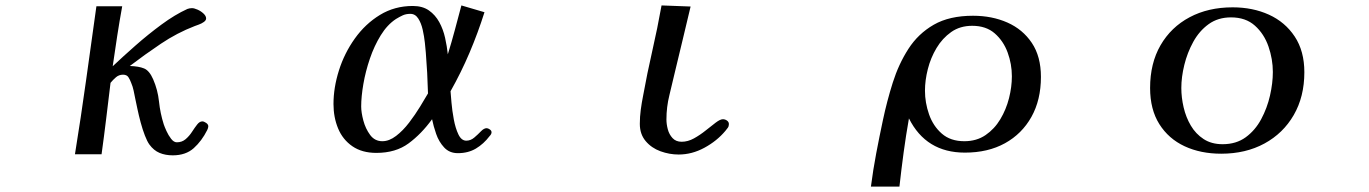

<svg xmlns="http://www.w3.org/2000/svg" viewBox="-20 -565 5040 707"><path d="M747 -100Q747 -94 743 -86Q723 -46 693.5 -19.5Q664 7 616 7Q589 7 567.5 -2Q546 -11 530 -33Q522 -44 513.5 -66Q505 -88 498 -114Q491 -140 486 -164Q481 -188 478 -202Q475 -217 472 -231.5Q469 -246 463 -260Q459 -271 453 -280.5Q447 -290 433 -290Q418 -290 407 -280.5Q396 -271 387 -260Q379 -194 371 -128Q363 -62 354 3H256Q278 -133 297 -269.5Q316 -406 335 -542H430Q420 -487 411.5 -432Q403 -377 395 -321Q432 -356 478.5 -397Q525 -438 574.5 -474.5Q624 -511 670 -532Q678 -535 687 -535Q695 -535 707.5 -529.5Q720 -524 729.5 -515Q739 -506 739 -497Q739 -490 730.5 -484Q722 -478 712 -474.5Q702 -471 697 -469Q632 -444 572.5 -404Q513 -364 458 -322Q491 -321 510.5 -313Q530 -305 544 -273Q561 -234 565.5 -191Q570 -148 583 -107Q586 -98 593 -82.5Q600 -67 610 -54Q620 -41 631 -41Q650 -41 663.5 -52.5Q677 -64 687 -79.5Q697 -95 706 -106.5Q715 -118 725 -118Q731 -118 739 -112.5Q747 -107 747 -100Z M1556 -221Q1555 -259 1553 -296.5Q1551 -334 1548 -371Q1547 -384 1544.5 -407.5Q1542 -431 1536.5 -455.5Q1531 -480 1520 -497Q1509 -514 1491 -514Q1475 -514 1463 -508.5Q1451 -503 1438 -495Q1406 -474 1382 -435Q1358 -396 1342 -349Q1326 -302 1318 -255.5Q1310 -209 1310 -173Q1310 -151 1318 -121Q1326 -91 1343 -68Q1360 -45 1388 -45Q1413 -45 1438.5 -64.5Q1464 -84 1486.5 -113.5Q1509 -143 1527 -172.5Q1545 -202 1556 -221ZM1790 -78Q1790 -71 1783 -64Q1761 -35 1732.5 -18Q1704 -1 1666 -1Q1635 -1 1615.5 -22Q1596 -43 1586 -72Q1576 -101 1571 -126Q1532 -72 1484.5 -37Q1437 -2 1366 -2Q1313 -2 1277.5 -26.5Q1242 -51 1225 -92Q1208 -133 1208 -182Q1208 -242 1228 -305.5Q1248 -369 1286.5 -423Q1325 -477 1379 -510Q1433 -543 1500 -543Q1536 -543 1559.5 -526.5Q1583 -510 1597.5 -483.5Q1612 -457 1619 -425.5Q1626 -394 1629 -365Q1643 -410 1655 -455Q1667 -500 1679 -545L1764 -520Q1740 -444 1709 -371Q1678 -298 1639 -229Q1640 -216 1642.5 -187Q1645 -158 1651 -125.5Q1657 -93 1668 -70Q1679 -47 1697 -47Q1713 -47 1726.5 -58.5Q1740 -70 1751 -81.5Q1762 -93 1772 -93Q1777 -93 1783.5 -88.5Q1790 -84 1790 -78Z M2664 -108Q2664 -100 2660 -94.5Q2656 -89 2651 -83Q2620 -46 2574 -21Q2528 4 2479 4Q2445 4 2412 -8Q2379 -20 2357.5 -45.5Q2336 -71 2336 -109Q2336 -135 2339.5 -161Q2343 -187 2348 -212Q2363 -295 2382 -378Q2401 -461 2416 -545L2523 -541Q2509 -481 2494.5 -421.5Q2480 -362 2466 -303Q2456 -259 2445 -215Q2434 -171 2434 -125Q2434 -108 2439 -89Q2444 -70 2456.5 -56.5Q2469 -43 2490 -43Q2513 -43 2535.5 -55.5Q2558 -68 2578.5 -84.5Q2599 -101 2615.5 -113.5Q2632 -126 2642 -126Q2650 -126 2657 -121Q2664 -116 2664 -108Z M3706 -284Q3706 -329 3690.5 -371.5Q3675 -414 3643 -442Q3611 -470 3560 -470Q3515 -470 3482.5 -447Q3450 -424 3428.5 -388Q3407 -352 3396.5 -310.5Q3386 -269 3386 -231Q3386 -187 3401 -144Q3416 -101 3448 -73Q3480 -45 3531 -45Q3576 -45 3609 -67.5Q3642 -90 3663.5 -126Q3685 -162 3695.5 -203.5Q3706 -245 3706 -284ZM3813 -282Q3813 -197 3778 -134.5Q3743 -72 3680.5 -37.5Q3618 -3 3533 -3Q3390 -3 3327 -129Q3316 -67 3307.5 -4Q3299 59 3292 122H3187Q3195 60 3206.5 -0.5Q3218 -61 3231 -122Q3246 -193 3267.5 -261Q3289 -329 3325 -385Q3361 -441 3418.5 -474Q3476 -507 3563 -507Q3633 -507 3689.5 -482Q3746 -457 3779.5 -407Q3813 -357 3813 -282Z M4667 -300Q4667 -347 4651 -393.5Q4635 -440 4601 -470.5Q4567 -501 4513 -501Q4465 -501 4430.5 -476Q4396 -451 4374 -411Q4352 -371 4341 -326Q4330 -281 4330 -241Q4330 -206 4338.5 -169.5Q4347 -133 4365 -102.5Q4383 -72 4412 -53Q4441 -34 4482 -34Q4532 -34 4567 -59.5Q4602 -85 4624 -126Q4646 -167 4656.5 -213Q4667 -259 4667 -300ZM4783 -299Q4783 -209 4744 -141.5Q4705 -74 4636 -36.5Q4567 1 4477 1Q4401 1 4342 -26.5Q4283 -54 4249 -108Q4215 -162 4215 -241Q4215 -332 4253.5 -398.5Q4292 -465 4360.5 -501.5Q4429 -538 4519 -538Q4593 -538 4652.5 -511Q4712 -484 4747.5 -430.5Q4783 -377 4783 -299Z"/></svg>

Font: Kaisei HarunoUmi Medium
Style: Regular
Weight: 500
Designer: Font-Kai, 金井和夫
Foundry: KAZUO KANAI
Version: Version 5.003